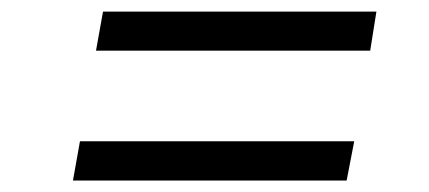

<svg xmlns="http://www.w3.org/2000/svg" viewBox="-20 -528 747 334"><path d="M147 -439.9 159.2 -507.8H634.8L624 -439.9ZM106.9 -213.9 119.1 -282.2H596.2L583 -213.9Z"/></svg>

Font: Hubot Sans
Style: Italic
Weight: 400
Italic angle: -10°
Designer: Deni Anggara
Foundry: GitHub
Version: Version 1.001;gftools[0.9.31]